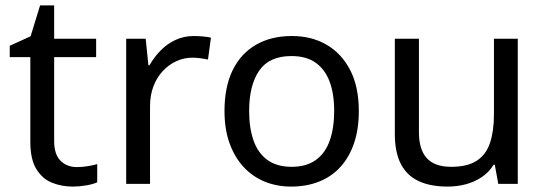

<svg xmlns="http://www.w3.org/2000/svg" viewBox="-20 -679 2017 709"><path d="M264 -62Q284 -62 305 -65.5Q326 -69 339 -73V-6Q325 1 299 5.5Q273 10 249 10Q207 10 171.5 -4.5Q136 -19 114 -55Q92 -91 92 -156V-468H16V-510L93 -545L128 -659H180V-536H335V-468H180V-158Q180 -109 203.5 -85.5Q227 -62 264 -62Z M696 -546Q711 -546 728.5 -544.5Q746 -543 759 -540L748 -459Q735 -462 719.5 -464Q704 -466 690 -466Q659 -466 631 -453Q603 -440 581 -416.5Q559 -393 546.5 -360Q534 -327 534 -286V0H446V-536H518L528 -438H532Q549 -468 573 -492.5Q597 -517 628 -531.5Q659 -546 696 -546Z M1305 -269Q1305 -202 1287.5 -150.5Q1270 -99 1237.5 -63Q1205 -27 1158.5 -8.5Q1112 10 1055 10Q1002 10 957 -8.5Q912 -27 879 -63Q846 -99 827.5 -150.5Q809 -202 809 -269Q809 -358 839 -419.5Q869 -481 925 -513.5Q981 -546 1058 -546Q1131 -546 1186.5 -513.5Q1242 -481 1273.5 -419.5Q1305 -358 1305 -269ZM900 -269Q900 -206 916.5 -159.5Q933 -113 968 -88Q1003 -63 1057 -63Q1111 -63 1146 -88Q1181 -113 1197.5 -159.5Q1214 -206 1214 -269Q1214 -333 1197 -378Q1180 -423 1145.5 -447.5Q1111 -472 1056 -472Q974 -472 937 -418Q900 -364 900 -269Z M1892 -536V0H1820L1807 -71H1803Q1786 -43 1759 -25Q1732 -7 1700 1.5Q1668 10 1633 10Q1569 10 1525.5 -10.5Q1482 -31 1460 -74Q1438 -117 1438 -185V-536H1527V-191Q1527 -127 1556 -95Q1585 -63 1646 -63Q1706 -63 1740.5 -85.5Q1775 -108 1789.5 -151.5Q1804 -195 1804 -257V-536Z"/></svg>

Font: lbangla25
Style: Book
Weight: 400
Designer: Jelle Bosma - Monotype Design Team
Foundry: Monotype Imaging Inc.
Version: Version 2.003